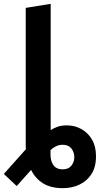

<svg xmlns="http://www.w3.org/2000/svg" viewBox="-28 -795 523 1000"><path d="M299 185Q237 185 196.5 160Q156 135 134 90L59 174L-8 111L107 -18Q106 -25 106 -30.5Q106 -36 106 -42V-754L236 -775V-117Q248 -126 269.5 -134Q291 -142 320 -142Q362 -142 396.5 -122.5Q431 -103 451.5 -67.5Q472 -32 472 19Q472 75 448.5 111.5Q425 148 386 166.5Q347 185 299 185ZM299 87Q329 87 344 67.5Q359 48 359 24Q359 -3 343.5 -22Q328 -41 299 -41Q280 -41 263.5 -33Q247 -25 235 -13V9Q235 44 250.5 65.5Q266 87 299 87Z"/></svg>

Font: Ubuntu Sans
Style: Bold
Weight: 700
Designer: Dalton Maag Ltd
Foundry: Dalton Maag Ltd
Version: Version 1.006; ttfautohint (v1.8.4.7-5d5b)